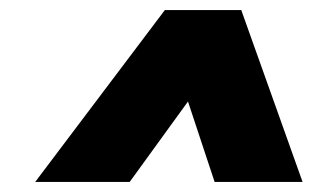

<svg xmlns="http://www.w3.org/2000/svg" viewBox="-20 -739 622 382"><path d="M308 -719H460L582 -377H407L354 -537L238 -377H50Z"/></svg>

Font: Readiness ExtraBold
Style: Italic
Weight: 800
Italic angle: -12°
Designer: Katatrad Team
Foundry: CadsonDemak
Version: Version 1.00;January 16, 2020;FontCreator 12.0.0.2550 64-bit